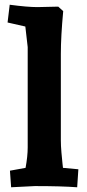

<svg xmlns="http://www.w3.org/2000/svg" viewBox="-20 -786 369 811"><path d="M12 -691 21 -766Q96 -756 138 -756L226 -758L247 -739Q237 -632 237 -557V-193Q237 -171 239.5 -142Q242 -113 244 -95L246 -77L311 -71L306 5Q240 0 127 0L27 5L22 -65L88 -77Q97 -126 97 -163V-587L87 -674Z"/></svg>

Font: Andada
Style: Bold
Weight: 700
Designer: Carolina Giovagnoli
Foundry: Carolina Giovagnoli
Version: Version 1.003